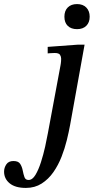

<svg xmlns="http://www.w3.org/2000/svg" viewBox="-169 -695 476 942"><path d="M-42 227Q-94 227 -121.5 204.5Q-149 182 -149 147Q-149 128 -138 111.5Q-127 95 -103 95Q-79 95 -70 109Q-61 123 -57.5 141.5Q-54 160 -49 174Q-44 188 -29 188Q-10 188 5 163Q20 138 32 100.5Q44 63 52.5 24.5Q61 -14 66 -42L128 -375Q128 -375 129.5 -384.5Q131 -394 131 -407Q131 -417 125.5 -426Q120 -435 99 -435Q87 -435 76 -434Q65 -433 65 -433V-465L215 -476H246L175 -82Q169 -49 159 -8Q149 33 133 74Q117 115 93 149.5Q69 184 35.5 205.5Q2 227 -42 227ZM209 -552Q180 -552 163.5 -568Q147 -584 147 -613Q147 -642 163.5 -658.5Q180 -675 209 -675Q238 -675 254.5 -658Q271 -641 271 -613Q271 -585 254.5 -568.5Q238 -552 209 -552Z"/></svg>

Font: STIX Two Text Medium
Style: Italic
Weight: 500
Italic angle: -12°
Designer: Ross Mills, John Hudson & Paul Hanslow, Tiro Typeworks Ltd; with prior portions MicroPress Inc. and Coen Hoffman, Elsevi
Foundry: Tiro Typeworks Ltd
Version: Version 2.13 b171